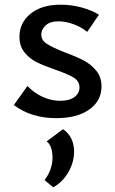

<svg xmlns="http://www.w3.org/2000/svg" viewBox="-20 -497 491 819"><path d="M215 -200Q166 -217 136 -232Q106 -247 84.5 -273.5Q63 -300 63 -340Q63 -400 110.5 -438.5Q158 -477 238 -477Q286 -477 330.5 -464.5Q375 -452 402 -434L352 -361Q326 -382 293 -394Q260 -406 230 -406Q193 -406 174.5 -388.5Q156 -371 156 -350Q156 -325 180.5 -309.5Q205 -294 258 -273Q307 -255 338 -238.5Q369 -222 391 -195Q413 -168 413 -128Q413 -67 361 -30Q309 7 220 7Q113 7 39 -49L97 -130Q126 -100 162.5 -83.5Q199 -67 237 -67Q276 -67 297.5 -83Q319 -99 319 -124Q319 -151 293.5 -166.5Q268 -182 215 -200ZM170 271Q186 251 195 226Q204 201 204 177Q204 125 179 106L249 54Q296 87 296 150Q296 195 271.5 237.5Q247 280 207 302Z"/></svg>

Font: Ysabeau SC Semibold
Style: Regular
Weight: 600
Designer: Christian Thalmann (Catharsis Fonts)
Version: Version 0.003